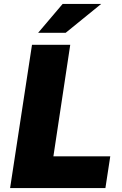

<svg xmlns="http://www.w3.org/2000/svg" viewBox="-20 -949 618 969"><path d="M31 0 141.5 -723H334.5L249.5 -160H536.5L512 0ZM172.5 -783.5 296 -929H490.5L311.5 -783.5Z"/></svg>

Font: Public Sans Thin Black
Style: Italic
Weight: 900
Italic angle: -8°
Version: Version 2.001